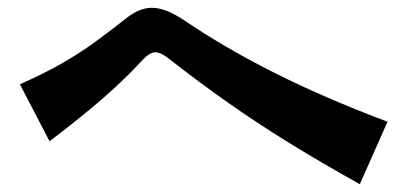

<svg xmlns="http://www.w3.org/2000/svg" viewBox="-20 -604 1040 492"><path d="M902 -132Q805 -186 721.5 -237.5Q638 -289 563.5 -341.5Q489 -394 416 -451Q393 -470 378 -470Q364 -470 346 -451Q302 -403 246.5 -354.5Q191 -306 107 -242L31 -388Q92 -415 137.5 -441Q183 -467 223 -496Q263 -525 307 -560Q339 -584 369 -584Q389 -584 410 -575Q431 -566 452 -552Q555 -482 682 -418Q809 -354 973 -292Z"/></svg>

Font: RocknRoll One
Style: Regular
Weight: 400
Designer: Fontworks Inc.
Foundry: Fontworks Inc.
Version: Version 1.100